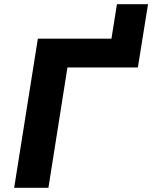

<svg xmlns="http://www.w3.org/2000/svg" viewBox="-20 -888 720 908"><path d="M47 0 159 -705H507L533 -868H680L632 -569H299L209 0Z"/></svg>

Font: Nunito Sans 8pt ExtraBold
Style: Italic
Weight: 800
Italic angle: -9°
Version: Version 3.101;gftools[0.9.27]